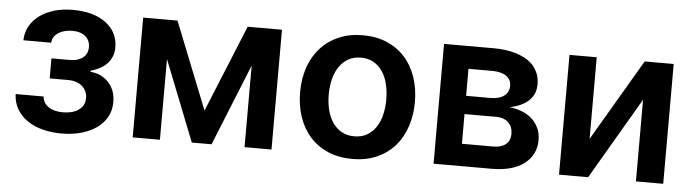

<svg xmlns="http://www.w3.org/2000/svg" viewBox="-40 -707 3145 871"><g transform="rotate(5 1532.0 -271.5)"><path d="M35.9 -149.5H163.4Q164.4 -134.6 171.5 -122.7Q178.6 -110.8 190.9 -102.5Q203.1 -94.1 220 -89.8Q236.9 -85.6 257.1 -85.6Q274.9 -85.6 292.4 -89.5Q310 -93.4 324 -102.1Q338.1 -110.8 346.9 -124.8Q355.8 -138.8 355.8 -159.4Q355.8 -176.1 349.4 -189.6Q343 -203.1 331.5 -213.1Q320 -223 303.6 -228.3Q287.3 -233.7 267 -233.7H183.6V-324.9H267Q287.3 -324.9 302.6 -329.9Q317.8 -334.9 328.1 -343.6Q338.4 -352.3 343.6 -364.2Q348.7 -376.1 348.7 -389.9Q348.7 -420.8 327.1 -439.3Q305.4 -457.7 266.7 -457.7Q252.5 -457.7 236.9 -454.4Q221.2 -451 208.1 -443.5Q195 -436.1 186.1 -424.2Q177.2 -412.3 176.5 -395.6H49.7Q50.4 -431.5 66.8 -460.4Q83.1 -489.3 111.3 -509.8Q139.6 -530.2 177.7 -541.4Q215.9 -552.6 260.7 -552.6Q356.5 -552.6 412.3 -510.7Q468 -468.8 468 -399.5Q468 -377.5 460.9 -359.2Q453.8 -340.9 440.5 -326.5Q427.2 -312.1 408.2 -301.7Q389.2 -291.2 365.8 -284.8V-279.1Q414.1 -276.6 447.4 -241.5Q480.5 -207 480.5 -151.3Q480.5 -113.6 463.8 -83.6Q447.1 -53.6 417.4 -32.7Q387.8 -11.7 346.9 -0.5Q306.1 10.7 257.8 10.7Q210.6 10.7 170.5 -0.2Q130.3 -11 100.9 -31.6Q71.4 -52.2 54.3 -82Q37.3 -111.9 35.9 -149.5Z M582 0V-545.5H738.3L896 -149.5L1057.9 -545.5H1214.1V0H1091.3V-371.4L941.1 0H851.2L706 -367.5V0Z M1582 -552.6Q1644.2 -552.6 1692.6 -531.6Q1741.1 -510.7 1774.7 -473.2Q1808.2 -435.7 1825.8 -383.9Q1843.4 -332 1843.4 -270.6Q1843.4 -211.3 1826.3 -160Q1809.3 -108.7 1776.3 -70.7Q1743.3 -32.7 1694.4 -11Q1645.6 10.7 1582 10.7Q1520.2 10.7 1471.8 -10.3Q1423.3 -31.2 1389.7 -68.7Q1356.2 -106.2 1338.4 -157.8Q1320.7 -209.5 1320.7 -270.6Q1320.7 -333.8 1339.1 -385.8Q1357.6 -437.9 1391.7 -474.8Q1425.8 -511.7 1474.1 -532.1Q1522.4 -552.6 1582 -552.6ZM1451 -271Q1451 -233.7 1459.2 -201.2Q1467.3 -168.7 1483.8 -144.4Q1500.4 -120 1525 -106.2Q1549.7 -92.3 1582.7 -92.3Q1615.4 -92.3 1639.9 -106.2Q1664.4 -120 1680.8 -144.4Q1697.1 -168.7 1705.1 -201.2Q1713.1 -233.7 1713.1 -271Q1713.1 -308.2 1705.1 -341.1Q1697.1 -373.9 1680.8 -398.3Q1664.4 -422.6 1639.9 -436.6Q1615.4 -450.6 1582.7 -450.6Q1549.7 -450.6 1525 -436.6Q1500.4 -422.6 1483.8 -398.3Q1467.3 -373.9 1459.2 -341.1Q1451 -308.2 1451 -271Z M2181.1 -545.5Q2204.5 -545.5 2229.2 -542.4Q2253.9 -539.4 2277.2 -532.7Q2300.4 -525.9 2321 -514.9Q2341.6 -503.9 2357.1 -487.6Q2372.5 -471.2 2381.6 -449.2Q2390.6 -427.2 2390.6 -398.8Q2390.6 -375.7 2382.5 -357.1Q2374.3 -338.4 2358.8 -324.2Q2343.4 -310 2321.6 -300.2Q2299.7 -290.5 2272.4 -285.2Q2301.5 -282.7 2327.8 -272.7Q2354 -262.8 2373.9 -245.6Q2393.8 -228.3 2405.5 -204Q2417.3 -179.7 2417.3 -148.1Q2417.3 -81 2364.7 -40.5Q2312.1 0 2216.3 0H1952.1V-545.5ZM2216.3 -101.2Q2251.8 -101.2 2272 -118.1Q2292.3 -134.9 2292.3 -164.1Q2292.3 -198.5 2272 -217.5Q2251.8 -236.5 2216.3 -236.5H2072.4V-101.2ZM2183.6 -319.6Q2223.4 -319.6 2245.4 -336.5Q2267.4 -353.3 2267.4 -382.5Q2267.4 -410.5 2244.7 -426.5Q2221.9 -442.5 2181.1 -442.5H2072.4V-319.6Z M2647.4 -545.5V-174L2865.8 -545.5H2997.9V0H2873.6V-371.8L2655.9 0H2523.4V-545.5Z"/></g></svg>

Font: Inter P Semi Bold
Style: Regular
Weight: 600
Designer: Rasmus Andersson
Foundry: rsms
Version: Version 3.018;git-588b23468